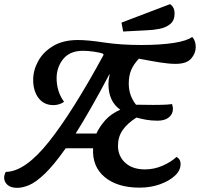

<svg xmlns="http://www.w3.org/2000/svg" viewBox="-90 -883 964 926"><path d="M-7 23Q-38 23 -54 8.5Q-70 -6 -70 -26Q-70 -40 -62 -54Q31 -55 145.5 -199Q260 -343 410 -619L405 -625Q389 -630 362 -634Q335 -638 310 -638Q247 -638 215 -598.5Q183 -559 183 -505Q183 -476 191.5 -447Q200 -418 219 -392Q208 -384 194.5 -380Q181 -376 168 -376Q122 -376 96 -410Q70 -444 70 -498Q70 -544 94 -588Q118 -632 166 -661Q214 -690 286 -690Q334 -690 412.5 -678Q491 -666 592 -666Q684 -666 748 -676Q812 -686 837 -705Q854 -687 854 -656Q854 -626 832 -600.5Q810 -575 757 -575Q725 -575 684 -581.5Q643 -588 580 -600Q555 -574 543 -546Q531 -518 531 -480Q531 -422 566 -378L648 -377Q662 -377 690 -377.5Q718 -378 740 -381Q741 -376 742.5 -370Q744 -364 744 -358Q744 -333 724.5 -317Q705 -301 670 -301Q639 -301 614.5 -305.5Q590 -310 568 -316Q524 -288 501.5 -255.5Q479 -223 479 -180Q479 -130 514 -98Q549 -66 609 -66Q653 -66 693.5 -83.5Q734 -101 761 -126Q781 -116 781 -92Q781 -61 753.5 -35.5Q726 -10 681 6Q636 22 583 22Q477 22 415.5 -28.5Q354 -79 359 -168H227Q169 -86 126 -45Q83 -4 51 9.5Q19 23 -7 23ZM275 -239H375Q390 -272 417.5 -303Q445 -334 490 -354Q433 -394 433 -478Q433 -497 439 -524H437Q393 -440 351 -366.5Q309 -293 275 -239ZM504 -731 496 -774 730 -863Q752 -849 752 -818Q752 -784 731 -767Q710 -750 679.5 -744Q649 -738 619 -737Z"/></svg>

Font: Sansita Swashed
Style: Regular
Weight: 400
Designer: Pablo Cosgaya
Foundry: Omnibus-Type
Version: Version 1.003; ttfautohint (v1.8.3)